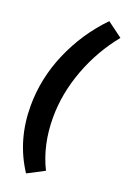

<svg xmlns="http://www.w3.org/2000/svg" viewBox="-193 -966 787 1174"><g transform="rotate(20 200.5 -378.5)"><path d="M401 -830Q297 -702 238.5 -545.5Q180 -389 180 -232Q180 -54 251 89L142 146Q27 -29 27 -252Q27 -431 100 -600.5Q173 -770 302 -903Z"/></g></svg>

Font: Bitter Pro ExtraBold
Style: Italic
Weight: 800
Italic angle: -9°
Designer: Sol Matas, and Bitter project Authors
Foundry: Sol Matas
Version: Version 1.010